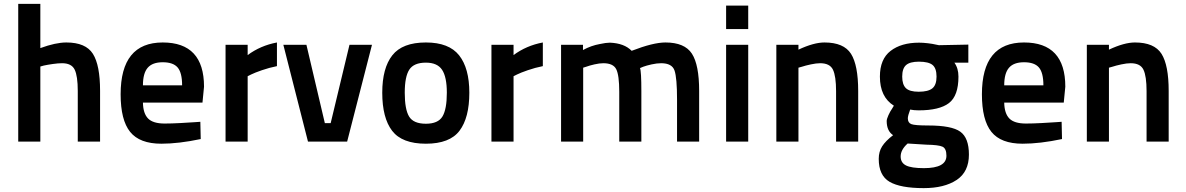

<svg xmlns="http://www.w3.org/2000/svg" viewBox="-20 -730 6113 990"><path d="M188 0H74V-710H188V-482Q267 -511 322 -511Q422 -511 459 -452.5Q496 -394 496 -262V0H381V-261Q381 -338 365 -371Q349 -404 300 -404Q280 -404 252 -400Q224 -396 206 -392L188 -387Z M829 -93Q864 -93 910 -95.5Q956 -98 984 -100L1013 -102L1015 -13Q901 11 812 11Q700 11 651 -50Q602 -111 602 -244Q602 -511 819 -511Q1032 -511 1032 -283L1024 -201H717Q718 -145 743.5 -119Q769 -93 829 -93ZM717 -290H919Q919 -355 896 -382Q873 -409 819 -409Q766 -409 741.5 -380.5Q717 -352 717 -290Z M1143 0V-499H1257V-446Q1323 -495 1408 -511V-389Q1368 -381 1330.5 -368Q1293 -355 1275 -346L1257 -337V0Z M1441 -499H1560L1655 -95H1685L1782 -499H1898L1770 0H1568Z M2176 -511Q2295 -511 2347.5 -444.5Q2400 -378 2400 -252Q2400 -123 2349.5 -56Q2299 11 2176 11Q2053 11 2002 -55.5Q1951 -122 1951 -252Q1951 -379 2003 -445Q2055 -511 2176 -511ZM2176 -92Q2239 -92 2261.5 -129.5Q2284 -167 2284 -252Q2284 -333 2259.5 -370Q2235 -407 2176 -407Q2114 -407 2090.5 -371Q2067 -335 2067 -252Q2067 -166 2089.5 -129Q2112 -92 2176 -92Z M2514 0V-499H2628V-446Q2694 -495 2779 -511V-389Q2739 -381 2701.5 -368Q2664 -355 2646 -346L2628 -337V0Z M2987 0H2873V-499H2986V-472Q3028 -495 3073 -503Q3105 -510 3125 -510Q3199 -507 3237 -468Q3348 -511 3411 -511Q3510 -511 3547.5 -453.5Q3585 -396 3585 -261V0H3471V-216Q3471 -329 3458 -366.5Q3445 -404 3389 -404Q3367 -404 3340 -398Q3313 -392 3297 -386Q3281 -380 3280 -379Q3287 -363 3287 -259V0H3173V-257Q3173 -342 3157.5 -373Q3142 -404 3091 -404Q3071 -404 3045 -398Q3019 -392 3003 -386L2987 -381Z M3724 0V-499H3838V0ZM3724 -580V-701H3838V-580Z M4097 0H3983V-499H4097V-474Q4176 -511 4231 -511Q4331 -511 4368 -452.5Q4405 -394 4405 -261V0H4291V-260Q4291 -337 4275 -370.5Q4259 -404 4209 -404Q4189 -404 4161 -398Q4133 -392 4115 -386L4097 -381Z M4743 240Q4623 240 4567 207.5Q4511 175 4511 89Q4511 52 4528.5 24.5Q4546 -3 4585 -33Q4552 -55 4552 -106Q4552 -116 4561 -136Q4570 -156 4580 -170L4589 -185Q4517 -230 4517 -335Q4517 -425 4572 -467.5Q4627 -510 4719 -510Q4739 -510 4764.5 -507Q4790 -504 4806 -500L4821 -497L4973 -500V-407H4901Q4922 -378 4922 -335Q4922 -236 4873 -198.5Q4824 -161 4717 -161Q4693 -161 4673 -165Q4661 -133 4661 -120Q4661 -97 4679 -90Q4697 -83 4766 -83Q4887 -83 4931.5 -51Q4976 -19 4976 67Q4976 156 4912.5 198Q4849 240 4743 240ZM4757 16 4660 10Q4624 42 4624 77Q4624 109 4651.5 123Q4679 137 4744 137Q4860 137 4860 73Q4860 36 4840 26.5Q4820 17 4757 16ZM4717 -257Q4766 -257 4787.5 -274.5Q4809 -292 4809 -335Q4809 -378 4788.5 -395Q4768 -412 4718 -412Q4672 -412 4652 -394.5Q4632 -377 4632 -335Q4632 -294 4651 -275.5Q4670 -257 4717 -257Z M5270 -93Q5305 -93 5351 -95.5Q5397 -98 5425 -100L5454 -102L5456 -13Q5342 11 5253 11Q5141 11 5092 -50Q5043 -111 5043 -244Q5043 -511 5260 -511Q5473 -511 5473 -283L5465 -201H5158Q5159 -145 5184.5 -119Q5210 -93 5270 -93ZM5158 -290H5360Q5360 -355 5337 -382Q5314 -409 5260 -409Q5207 -409 5182.5 -380.5Q5158 -352 5158 -290Z M5698 0H5584V-499H5698V-474Q5777 -511 5832 -511Q5932 -511 5969 -452.5Q6006 -394 6006 -261V0H5892V-260Q5892 -337 5876 -370.5Q5860 -404 5810 -404Q5790 -404 5762 -398Q5734 -392 5716 -386L5698 -381Z"/></svg>

Font: TitilliumText22L Rg
Style: Bold
Weight: 700
Designer: Campivisivi
Foundry: Campivisivi
Version: 1.000